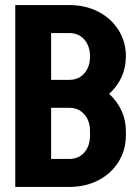

<svg xmlns="http://www.w3.org/2000/svg" viewBox="-20 -735 540 755"><path d="M409 -366Q440 -338 457.5 -300.5Q475 -263 475 -220V-202Q475 -145 446 -98.5Q417 -52 366.5 -26Q316 0 253 0H40V-715H253Q316 -715 366.5 -689Q417 -663 446 -617Q475 -571 475 -514V-513Q475 -469 457.5 -431Q440 -393 409 -366ZM181 -421H253Q289 -421 311.5 -446.5Q334 -472 334 -513Q334 -554 311.5 -579.5Q289 -605 253 -605H181ZM334 -219Q334 -260 311.5 -285.5Q289 -311 253 -311H181V-110H253Q289 -110 311.5 -135.5Q334 -161 334 -203Z"/></svg>

Font: Akshar SemiBold
Style: Regular
Weight: 600
Designer: Tall Chai
Foundry: Tall Chai
Version: Version 1.000